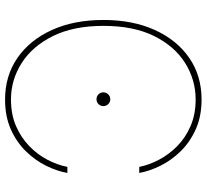

<svg xmlns="http://www.w3.org/2000/svg" viewBox="-48 -728 785 728"><g transform="rotate(-90 344.0 -363.5)"><path d="M331.1 8.8Q267.1 8.8 218 -13.4Q168.9 -35.6 134.5 -71Q100.1 -106.4 79.8 -147.7Q59.6 -189 52.7 -227.5H75.7Q83 -190.4 102.8 -152.8Q122.6 -115.2 154.3 -83.7Q186 -52.2 230.5 -33Q274.9 -13.7 331.1 -13.7Q405.8 -13.7 469.5 -53.5Q533.2 -93.3 571.8 -171.1Q610.4 -249 610.4 -363.3Q610.4 -476.6 571.8 -554.7Q533.2 -632.8 469.5 -673.3Q405.8 -713.9 331.1 -713.9Q274.4 -713.9 230.2 -694.6Q186 -675.3 154.1 -644Q122.1 -612.8 102.5 -575.2Q83 -537.6 75.7 -500H52.7Q59.6 -539.1 79.8 -580.3Q100.1 -621.6 134.5 -657Q168.9 -692.4 218 -714.4Q267.1 -736.3 331.1 -736.3Q420.9 -736.3 488.8 -689.5Q556.6 -642.6 594.7 -558.8Q632.8 -475.1 632.8 -363.3Q632.8 -252 594.7 -168.2Q556.6 -84.5 488.8 -37.8Q420.9 8.8 331.1 8.8ZM332 -337.4Q321.3 -337.4 313.7 -345.2Q306.2 -353 306.2 -363.8Q306.2 -374.5 313.7 -382.1Q321.3 -389.6 332 -389.6Q343.3 -389.6 350.8 -382.1Q358.4 -374.5 358.4 -363.8Q358.4 -353 350.8 -345.2Q343.3 -337.4 332 -337.4Z"/></g></svg>

Font: Inter 24pt Thin
Style: Regular
Weight: 250
Designer: Rasmus Andersson
Foundry: rsms
Version: Version 4.001;git-66647c0bb